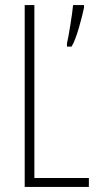

<svg xmlns="http://www.w3.org/2000/svg" viewBox="-20 -734 387 754"><path d="M77 0H329V-35H115V-714H77ZM310 -704V-714H267C265 -686 248 -581 243 -564V-551H261C281 -582 302 -667 310 -704Z"/></svg>

Font: Noto Sans Thai ExtCond ExtLt
Style: Regular
Weight: 200
Width: 2
Designer: Monotype Design Team
Foundry: Monotype Imaging Inc.
Version: Version 2.002